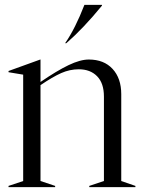

<svg xmlns="http://www.w3.org/2000/svg" viewBox="-20 -767 590 787"><path d="M15 -5 75 -25V-461L15 -471V-476L145 -523H146V-431Q213 -477 261 -500Q309 -523 344 -523Q406 -523 441.5 -484.5Q477 -446 477 -381V-25L535 -5V0H346V-5L406 -25V-371Q406 -426 378 -454.5Q350 -483 303 -483Q266 -483 231 -467.5Q196 -452 146 -418V-25L206 -5V0H15ZM326 -747H398V-744Q323 -652 252 -590H247Q289 -651 326 -747Z"/></svg>

Font: Nyght Serif Light
Style: Regular
Weight: 300
Designer: Maksym Kobuzan
Version: Version 0.410